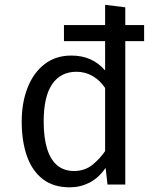

<svg xmlns="http://www.w3.org/2000/svg" viewBox="-20 -769 640 800"><path d="M502 -664.5H580.5V-597.5H418H246.5V-664.5ZM418 -749 502 -738.5V0H428L420 -69.5Q391 -27.5 352.8 -8Q314.5 11.5 271 11.5Q202 11.5 157.8 -23Q113.5 -57.5 92 -119.2Q70.5 -181 70.5 -262.5Q70.5 -341.5 95 -403.8Q119.5 -466 165.8 -501.8Q212 -537.5 277 -537.5Q322 -537.5 356.8 -521.8Q391.5 -506 418 -475.5ZM298.5 -470Q233 -470 197.5 -418.5Q162 -367 162 -262.5Q162 -194.5 176.5 -148.5Q191 -102.5 219 -79.5Q247 -56.5 288.5 -56.5Q333 -56.5 364.8 -82Q396.5 -107.5 418 -139.5V-402.5Q396.5 -434.5 365.8 -452.2Q335 -470 298.5 -470Z"/></svg>

Font: Fast_Mono
Style: Regular
Weight: 400
Monospace: yes
Designer: Carrois Corporate, Edenspiekermann AG, Nikita Prokopov
Foundry: Carrois Corporate, Edenspiekermann AG, Nikita Prokopov
Version: Version 5.002